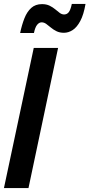

<svg xmlns="http://www.w3.org/2000/svg" viewBox="-23 -958 456 978"><path d="M-2.9 0 148.9 -713.9H272.9L122.1 0ZM79.6 -790Q88.4 -832 101.6 -865.2Q114.7 -898.4 136.2 -917.7Q157.7 -937 190.9 -937Q213.4 -937 229.7 -929Q246.1 -920.9 258.3 -910.6Q270.5 -900.4 281.2 -892.3Q292 -884.3 303.7 -884.3Q317.9 -884.3 327.1 -895.8Q336.4 -907.2 342.8 -938H412.6Q403.3 -883.3 386 -851.1Q368.7 -818.8 347.2 -804.9Q325.7 -791 302.7 -791Q280.8 -791 264.6 -799.1Q248.5 -807.1 236.1 -817.6Q223.6 -828.1 212.4 -836.2Q201.2 -844.2 189 -844.2Q176.3 -844.2 166 -831.5Q155.8 -818.8 149.9 -790Z"/></svg>

Font: Open Sans Condensed
Style: Italic
Weight: 400
Width: 3
Italic angle: -12°
Designer: Monotype Design Team
Foundry: Monotype Imaging Inc.
Version: Version 3.000